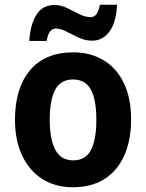

<svg xmlns="http://www.w3.org/2000/svg" viewBox="-20 -777 615 807"><path d="M531 -274Q531 -189 503 -125Q475 -61 420.5 -25.5Q366 10 286 10Q211 10 156.5 -25.5Q102 -61 72.5 -124.5Q43 -188 43 -274Q43 -406 106 -481.5Q169 -557 289 -557Q360 -557 415 -524Q470 -491 500.5 -428Q531 -365 531 -274ZM189 -274Q189 -192 212.5 -147.5Q236 -103 288 -103Q340 -103 362.5 -147Q385 -191 385 -274Q385 -357 362 -400Q339 -443 287 -443Q235 -443 212 -400Q189 -357 189 -274ZM103 -605Q107 -672 132.5 -714Q158 -756 209 -756Q236 -756 262.5 -743Q289 -730 313.5 -717.5Q338 -705 361 -705Q375 -705 384.5 -716.5Q394 -728 400 -757H472Q468 -681 439.5 -643.5Q411 -606 367 -606Q339 -606 312 -618.5Q285 -631 260 -644Q235 -657 215 -657Q201 -657 191 -645.5Q181 -634 176 -605Z"/></svg>

Font: Noto Sans Hebrew SemiCondensed
Style: Bold
Weight: 700
Width: 4
Designer: Monotype Design Team
Foundry: Monotype Imaging Inc.
Version: Version 2.004; ttfautohint (v1.8.4.7-5d5b)